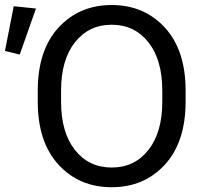

<svg xmlns="http://www.w3.org/2000/svg" viewBox="-25 -746 830 780"><path d="M128.4 -333V-377.9Q128.4 -542 212.6 -633.8Q296.9 -725.6 428.7 -725.6Q560.5 -725.6 644.8 -633.8Q729 -542 729 -377.9V-333Q729 -168.9 644.8 -77.1Q560.5 14.6 428.7 14.6Q296.9 14.6 212.6 -77.1Q128.4 -168.9 128.4 -333ZM223.1 -333Q223.1 -208 279.5 -136.7Q335.9 -65.4 428.7 -65.4Q521.5 -65.4 577.9 -136.7Q634.3 -208 634.3 -333V-377.9Q634.3 -502.9 577.9 -574.2Q521.5 -645.5 428.7 -645.5Q335.9 -645.5 279.5 -574.2Q223.1 -502.9 223.1 -377.9ZM55.2 -524.4 -4.9 -539.1 30.8 -720.7 121.1 -711.4Z"/></svg>

Font: RobotoFlex
Style: Regular
Weight: 400
Designer: Berlow after Robertson
Foundry: Google
Version: Version 2.136